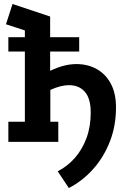

<svg xmlns="http://www.w3.org/2000/svg" viewBox="-20 -713 636 965"><path d="M326 232 270 148Q319 123 356 81Q393 39 414.5 -18.5Q436 -76 436 -147Q436 -217 407 -251Q378 -285 326 -285Q306 -285 282.5 -279Q259 -273 233 -261V-101H273V0H22V-101H105V-454H22V-526H105V-560L10 -591L43 -693L232 -630V-526H378V-454H232V-357Q267 -374 300 -382.5Q333 -391 364 -391Q421 -391 466 -366Q511 -341 537 -292.5Q563 -244 563 -173Q563 -80 532 -1Q501 78 447.5 137.5Q394 197 326 232Z"/></svg>

Font: Podkova ExtraBold
Style: Regular
Weight: 800
Designer: Ilya Yudin
Foundry: Cyreal (www.cyreal.org)
Version: Version 2.103